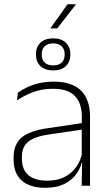

<svg xmlns="http://www.w3.org/2000/svg" viewBox="-20 -886 518 916"><path d="M302 -865.5H342V-864.5L253 -750.5H220.5V-751ZM369.5 0 372 -125 370 -131.5V-290L370.5 -328Q370.5 -394.5 337 -428.5Q303.5 -462.5 232.5 -462.5Q178.5 -462.5 135.2 -445.5Q92 -428.5 61 -407L65.5 -444Q82 -456 106.8 -468.2Q131.5 -480.5 164 -488.5Q196.5 -496.5 237 -496.5Q282 -496.5 314.8 -485Q347.5 -473.5 368.5 -451.8Q389.5 -430 399.5 -399Q409.5 -368 409.5 -328.5V0ZM196 10Q123.5 10 84.2 -24.2Q45 -58.5 45 -124V-136.5Q45 -197.5 83 -229.8Q121 -262 208 -274.5L379.5 -300L381.5 -269L213.5 -244.5Q145 -234.5 114.8 -210Q84.5 -185.5 84.5 -138.5V-128Q84.5 -77 115.5 -50.5Q146.5 -24 206 -24Q254.5 -24 289.2 -42.2Q324 -60.5 345.2 -91.8Q366.5 -123 373 -162L383.5 -131H374.5Q369.5 -94 348.5 -61.8Q327.5 -29.5 289.5 -9.8Q251.5 10 196 10ZM151.5 -625.5V-627Q151.5 -662 173.2 -682.5Q195 -703 234 -703Q272.5 -703 294 -682.5Q315.5 -662 315.5 -627V-625.5Q315.5 -591 294 -570.5Q272.5 -550 234 -550Q195 -550 173.2 -570.5Q151.5 -591 151.5 -625.5ZM179 -625.5Q179 -601 193.2 -587.5Q207.5 -574 234 -574Q260 -574 274.2 -587.5Q288.5 -601 288.5 -625.5V-627Q288.5 -651.5 274.2 -665.2Q260 -679 234 -679Q207.5 -679 193.2 -665.2Q179 -651.5 179 -627Z"/></svg>

Font: Anek Latin ExtraLight
Style: Regular
Weight: 250
Designer: Yesha Goshar
Foundry: Ek Type
Version: Version 1.003